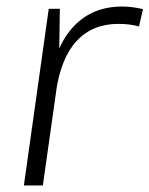

<svg xmlns="http://www.w3.org/2000/svg" viewBox="-20 -567 457 587"><path d="M129 -540H163L160 -346L111 0H53ZM130 -305Q147 -424 204.5 -485.5Q262 -547 353 -547Q369 -547 385 -545Q401 -543 417 -539L405 -486Q378 -494 342 -494Q263 -494 214.5 -442Q166 -390 151 -285Z"/></svg>

Font: Pathway Extreme 8pt Thin 12pt
Style: Italic
Weight: 100
Italic angle: -8°
Version: Version 1.001;gftools[0.9.26]